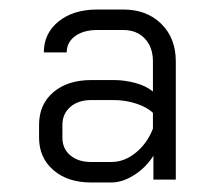

<svg xmlns="http://www.w3.org/2000/svg" viewBox="-20 -726 461 403"><path d="M62 -437V-464Q62 -507 92 -532.5Q122 -558 172 -558H219Q241 -558 263.5 -552Q286 -546 301 -534V-597Q301 -627 284 -645Q267 -663 239 -663H184Q155 -663 137.5 -650Q120 -637 120 -616H72Q72 -656 103 -681Q134 -706 184 -706H239Q288 -706 318.5 -676Q349 -646 349 -597V-349H302V-399Q286 -374 261.5 -358.5Q237 -343 214 -343H171Q122 -343 92 -369Q62 -395 62 -437ZM214 -386Q241 -386 265 -405.5Q289 -425 301 -456V-489Q289 -501 266 -508.5Q243 -516 218 -516H172Q144 -516 127.5 -501.5Q111 -487 111 -464V-437Q111 -414 127.5 -400Q144 -386 171 -386Z"/></svg>

Font: Bai Jamjuree Light
Style: Regular
Weight: 300
Designer: Katatrad Aksorn Co.,Ltd.
Foundry: Cadson Demak Co.,Ltd.
Version: Version 1.000; ttfautohint (v1.6)